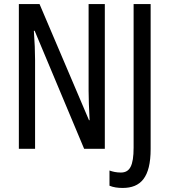

<svg xmlns="http://www.w3.org/2000/svg" viewBox="-20 -734 833 947"><path d="M497 0V-714H417V-286C417 -248 419 -200 422 -141H419L175 -714H73V0H153V-438C153 -479 151 -527 147 -582H151L395 0ZM585 193C674 193 723 141 723 1V-714H639V-6C639 84 620 117 576 117C555 117 536 113 520 107V182C539 190 561 193 585 193Z"/></svg>

Font: Noto Sans UI Condensed
Style: Regular
Weight: 400
Width: 3
Designer: Monotype Design Team
Foundry: Monotype Imaging Inc.
Version: Version 1.901